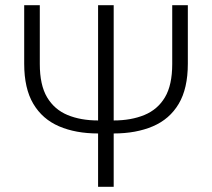

<svg xmlns="http://www.w3.org/2000/svg" viewBox="-20 -718 814 738"><path d="M357 0V-205Q271 -205 207 -232.5Q143 -260 108 -319Q73 -378 73 -473V-698H133V-472Q133 -391 161 -344Q189 -297 239.5 -276Q290 -255 357 -255V-698H417V-255Q484 -255 535 -276Q586 -297 614 -344Q642 -391 642 -472V-698H702V-473Q702 -378 667 -319Q632 -260 567.5 -232.5Q503 -205 417 -205V0Z"/></svg>

Font: IBM Plex Sans Light
Style: Regular
Weight: 300
Designer: Mike Abbink, Paul van der Laan, Pieter van Rosmalen
Foundry: Bold Monday
Version: Version 3.201